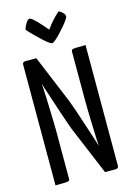

<svg xmlns="http://www.w3.org/2000/svg" viewBox="-136 -985 716 1052"><g transform="rotate(-15 222.0 -459.5)"><path d="M324 0 209 -275Q203 -291 192.5 -320.5Q182 -350 170 -387Q158 -424 145.5 -461.5Q133 -499 122.5 -531Q112 -563 106 -582.5Q100 -602 100 -602L54 -652L60 -700H122L234 -430Q241 -413 251.5 -382.5Q262 -352 274 -315.5Q286 -279 298 -242.5Q310 -206 320 -175Q330 -144 336.5 -125.5Q343 -107 343 -107L392 -48L384 0ZM43 0V-684Q43 -700 60 -700L124 -684L113 -567Q115 -553 116.5 -528Q118 -503 119 -472.5Q120 -442 121 -409Q122 -376 123 -346Q124 -316 124 -293Q124 -270 124 -259V-16Q124 -8 120.5 -5Q117 -2 100.5 -1Q84 0 43 0ZM384 0 320 -16 329 -150Q327 -165 326 -189.5Q325 -214 324 -243.5Q323 -273 322 -304Q321 -335 320.5 -363.5Q320 -392 320 -414Q320 -436 320 -448V-684Q320 -692 323.5 -695Q327 -698 344 -699Q361 -700 401 -700V-16Q401 0 384 0ZM228 -757Q222 -757 209.5 -766Q197 -775 181 -789.5Q165 -804 149 -820Q133 -836 121 -848.5Q109 -861 105 -868Q110 -884 121 -901.5Q132 -919 142 -919Q148 -919 158.5 -910Q169 -901 181.5 -888.5Q194 -876 205 -863Q216 -850 223.5 -841.5Q231 -833 231 -833Q250 -860 267 -878.5Q284 -897 295.5 -907Q307 -917 307 -917Q321 -909 330 -899.5Q339 -890 339 -880Q339 -874 329.5 -860Q320 -846 305 -828.5Q290 -811 274.5 -794.5Q259 -778 246 -767.5Q233 -757 228 -757Z"/></g></svg>

Font: Yanone Kaffeesatz
Style: Regular
Weight: 400
Designer: Yanone (Cyrillic: Daniel Pouzeot, Huerta Tipografica, and Cyreal)
Foundry: Yanone
Version: Version 2.003